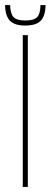

<svg xmlns="http://www.w3.org/2000/svg" viewBox="-30 -739 200 759"><path d="M60 0V-600H80V0ZM70 -638Q28 -638 9.5 -656.8Q-9 -675.5 -10 -719H10Q11 -684.5 23.8 -671.2Q36.5 -658 70 -658Q104 -658 116.8 -671.2Q129.5 -684.5 130 -719H150Q149.5 -675.5 130.8 -656.8Q112 -638 70 -638Z"/></svg>

Font: Big Shoulders Display Thin Thin
Style: Regular
Weight: 250
Version: Version 2.002